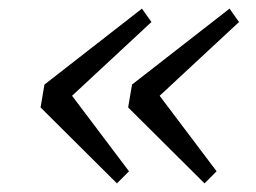

<svg xmlns="http://www.w3.org/2000/svg" viewBox="-20 -475 593 445"><path d="M251 -50 74 -226 83 -279 309 -455 331 -424 147 -253 279 -78ZM454 -50 277 -226 286 -279 512 -455 534 -424 350 -253 482 -78Z"/></svg>

Font: Source Serif Pro
Style: Italic
Weight: 400
Italic angle: -12°
Designer: Frank Grießhammer
Foundry: Adobe Systems Incorporated
Version: Version 3.001;hotconv 1.0.111;makeotfexe 2.5.65597